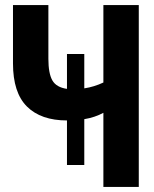

<svg xmlns="http://www.w3.org/2000/svg" viewBox="-20 -734 603 754"><path d="M243 -86V-261Q141 -261 86 -315.5Q31 -370 31 -485V-714H170V-503Q170 -446 185.5 -418.5Q201 -391 243 -385V-522H311V-387Q350 -393 386 -410V-714H525V0H386V-291Q353 -273 311 -266V-86Z"/></svg>

Font: Noto Sans Mono SemiCondensed
Style: Bold
Weight: 700
Width: 4
Designer: Monotype Design Team
Foundry: Monotype Imaging Inc.
Version: Version 2.014